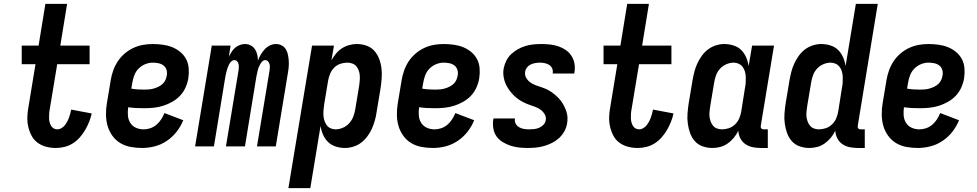

<svg xmlns="http://www.w3.org/2000/svg" viewBox="-20 -755 5040 990"><path d="M268 8Q242 8 217.5 1.5Q193 -5 173.5 -19.5Q154 -34 142.5 -56Q131 -78 125.5 -102.5Q120 -127 121 -153Q122 -179 127 -205L163 -424H92V-520H179L214 -735H326L291 -520H442V-424H275L236 -189Q234 -179 233.5 -168Q233 -157 233 -146.5Q233 -136 235.5 -126Q238 -116 243 -107Q248 -98 256.5 -93Q265 -88 276 -88Q286 -88 296.5 -94Q307 -100 314 -109Q321 -118 326.5 -128Q332 -138 335.5 -148Q339 -158 342 -168.5Q345 -179 347 -190L453 -170Q448 -148 439.5 -126.5Q431 -105 419 -84.5Q407 -64 391 -46Q375 -28 355 -15.5Q335 -3 312.5 2.5Q290 8 268 8Z M712 8Q682 8 653 2.5Q624 -3 600 -17.5Q576 -32 559.5 -55Q543 -78 535 -105Q527 -132 526.5 -162Q526 -192 531 -222L551 -342Q555 -367 564 -392Q573 -417 587.5 -439Q602 -461 623 -479Q644 -497 668 -508Q692 -519 717 -523.5Q742 -528 767 -528Q793 -528 819 -524.5Q845 -521 867.5 -512Q890 -503 909 -487.5Q928 -472 939.5 -450.5Q951 -429 953 -403Q955 -377 951 -351Q947 -327 936.5 -303.5Q926 -280 908.5 -261.5Q891 -243 868 -230Q845 -217 821 -209.5Q797 -202 772.5 -199.5Q748 -197 724 -197Q703 -197 682.5 -198Q662 -199 641 -202Q638 -181 639.5 -160Q641 -139 651.5 -122Q662 -105 680.5 -96.5Q699 -88 721 -88Q738 -88 755.5 -94Q773 -100 787 -112Q801 -124 811 -139.5Q821 -155 828 -172L925 -135Q912 -103 890.5 -75.5Q869 -48 840 -28.5Q811 -9 778 -0.5Q745 8 712 8ZM724 -293Q736 -293 748.5 -294Q761 -295 773 -298.5Q785 -302 796.5 -307.5Q808 -313 818 -322Q828 -331 833 -342.5Q838 -354 840 -366Q843 -381 838.5 -395Q834 -409 823 -417.5Q812 -426 797 -429Q782 -432 767 -432Q748 -432 728.5 -424Q709 -416 694 -400.5Q679 -385 672 -365.5Q665 -346 662 -327L657 -298Q674 -295 690.5 -294Q707 -293 724 -293Z M986 0 1072 -520H1169L1160 -464Q1167 -476 1174.5 -488Q1182 -500 1192.5 -509Q1203 -518 1216.5 -523Q1230 -528 1243 -528Q1260 -528 1273.5 -520.5Q1287 -513 1295 -500.5Q1303 -488 1306.5 -473Q1310 -458 1310 -442Q1315 -457 1324 -472.5Q1333 -488 1344.5 -500.5Q1356 -513 1371.5 -520.5Q1387 -528 1403 -528Q1419 -528 1433 -520.5Q1447 -513 1454.5 -500Q1462 -487 1465 -471.5Q1468 -456 1469 -440.5Q1470 -425 1468.5 -408.5Q1467 -392 1464 -376L1402 0H1305L1370 -392Q1371 -400 1371.5 -408.5Q1372 -417 1369.5 -425Q1367 -433 1361.5 -439Q1356 -445 1348 -445Q1339 -445 1332.5 -438.5Q1326 -432 1322 -424.5Q1318 -417 1314.5 -409Q1311 -401 1309 -392.5Q1307 -384 1305.5 -376Q1304 -368 1302 -360L1243 0H1145L1210 -392Q1211 -400 1211.5 -408.5Q1212 -417 1210 -425Q1208 -433 1202.5 -439Q1197 -445 1188 -445Q1180 -445 1173 -438.5Q1166 -432 1162 -424.5Q1158 -417 1155 -409Q1152 -401 1149.5 -392.5Q1147 -384 1145.5 -376Q1144 -368 1142 -360L1083 0Z M1467 215 1589 -520H1702L1689 -444Q1699 -462 1712 -478Q1725 -494 1742.5 -505.5Q1760 -517 1780 -522.5Q1800 -528 1819 -528Q1846 -528 1870 -519.5Q1894 -511 1910 -493Q1926 -475 1935 -451.5Q1944 -428 1947 -402.5Q1950 -377 1948 -350.5Q1946 -324 1942 -298L1922 -178Q1919 -156 1913 -134.5Q1907 -113 1898 -92.5Q1889 -72 1875 -53Q1861 -34 1843 -20Q1825 -6 1802.5 1Q1780 8 1759 8Q1734 8 1711 0.5Q1688 -7 1671.5 -23Q1655 -39 1645.5 -61Q1636 -83 1633 -106L1580 215ZM1710 -88Q1729 -88 1748.5 -96.5Q1768 -105 1781.5 -120.5Q1795 -136 1802 -155Q1809 -174 1812 -193L1832 -313Q1834 -327 1835 -340.5Q1836 -354 1835 -367Q1834 -380 1829.5 -392Q1825 -404 1817 -413.5Q1809 -423 1796.5 -427.5Q1784 -432 1771 -432Q1753 -432 1735 -426Q1717 -420 1703.5 -406.5Q1690 -393 1682.5 -375.5Q1675 -358 1672 -340L1652 -220Q1650 -206 1648.5 -191.5Q1647 -177 1647.5 -163Q1648 -149 1652 -135.5Q1656 -122 1663.5 -111Q1671 -100 1683.5 -94Q1696 -88 1710 -88Z M2212 8Q2182 8 2153 2.5Q2124 -3 2100 -17.5Q2076 -32 2059.5 -55Q2043 -78 2035 -105Q2027 -132 2026.5 -162Q2026 -192 2031 -222L2051 -342Q2055 -367 2064 -392Q2073 -417 2087.5 -439Q2102 -461 2123 -479Q2144 -497 2168 -508Q2192 -519 2217 -523.5Q2242 -528 2267 -528Q2293 -528 2319 -524.5Q2345 -521 2367.5 -512Q2390 -503 2409 -487.5Q2428 -472 2439.5 -450.5Q2451 -429 2453 -403Q2455 -377 2451 -351Q2447 -327 2436.5 -303.5Q2426 -280 2408.5 -261.5Q2391 -243 2368 -230Q2345 -217 2321 -209.5Q2297 -202 2272.5 -199.5Q2248 -197 2224 -197Q2203 -197 2182.5 -198Q2162 -199 2141 -202Q2138 -181 2139.5 -160Q2141 -139 2151.5 -122Q2162 -105 2180.5 -96.5Q2199 -88 2221 -88Q2238 -88 2255.5 -94Q2273 -100 2287 -112Q2301 -124 2311 -139.5Q2321 -155 2328 -172L2425 -135Q2412 -103 2390.5 -75.5Q2369 -48 2340 -28.5Q2311 -9 2278 -0.5Q2245 8 2212 8ZM2224 -293Q2236 -293 2248.5 -294Q2261 -295 2273 -298.5Q2285 -302 2296.5 -307.5Q2308 -313 2318 -322Q2328 -331 2333 -342.5Q2338 -354 2340 -366Q2343 -381 2338.5 -395Q2334 -409 2323 -417.5Q2312 -426 2297 -429Q2282 -432 2267 -432Q2248 -432 2228.5 -424Q2209 -416 2194 -400.5Q2179 -385 2172 -365.5Q2165 -346 2162 -327L2157 -298Q2174 -295 2190.5 -294Q2207 -293 2224 -293Z M2701 8Q2678 8 2655.5 5.5Q2633 3 2612 -4Q2591 -11 2572 -22.5Q2553 -34 2540.5 -51.5Q2528 -69 2524 -91.5Q2520 -114 2523 -137L2525 -144H2636L2635 -142Q2633 -128 2639.5 -116.5Q2646 -105 2657.5 -98.5Q2669 -92 2682.5 -90Q2696 -88 2709 -88Q2722 -88 2735 -89.5Q2748 -91 2760.5 -96.5Q2773 -102 2782.5 -112Q2792 -122 2794 -135Q2797 -151 2789 -165Q2781 -179 2768.5 -188.5Q2756 -198 2741 -203.5Q2726 -209 2711.5 -214Q2697 -219 2682.5 -226Q2668 -233 2655.5 -241.5Q2643 -250 2632 -260.5Q2621 -271 2611.5 -283Q2602 -295 2594 -309Q2586 -323 2581.5 -338Q2577 -353 2575.5 -369Q2574 -385 2577 -402Q2581 -422 2590.5 -441.5Q2600 -461 2616 -476Q2632 -491 2651 -501.5Q2670 -512 2690 -518Q2710 -524 2730.5 -526Q2751 -528 2772 -528Q2794 -528 2816.5 -525.5Q2839 -523 2859.5 -516Q2880 -509 2897.5 -497Q2915 -485 2926.5 -467Q2938 -449 2942 -427.5Q2946 -406 2942 -383L2941 -376H2830V-378Q2832 -391 2827 -402.5Q2822 -414 2811.5 -420.5Q2801 -427 2788.5 -429.5Q2776 -432 2764 -432Q2752 -432 2740.5 -430Q2729 -428 2717.5 -423Q2706 -418 2698 -408Q2690 -398 2688 -386Q2685 -369 2692.5 -355Q2700 -341 2712.5 -331.5Q2725 -322 2739.5 -316.5Q2754 -311 2769.5 -306Q2785 -301 2799 -294.5Q2813 -288 2825.5 -279Q2838 -270 2849.5 -259.5Q2861 -249 2870.5 -237Q2880 -225 2887 -211.5Q2894 -198 2899.5 -183Q2905 -168 2906 -151.5Q2907 -135 2904 -118Q2901 -98 2890 -78Q2879 -58 2862.5 -43Q2846 -28 2826 -18Q2806 -8 2785 -2Q2764 4 2743 6Q2722 8 2701 8Z M3268 8Q3242 8 3217.5 1.5Q3193 -5 3173.5 -19.5Q3154 -34 3142.5 -56Q3131 -78 3125.5 -102.5Q3120 -127 3121 -153Q3122 -179 3127 -205L3163 -424H3092V-520H3179L3214 -735H3326L3291 -520H3442V-424H3275L3236 -189Q3234 -179 3233.5 -168Q3233 -157 3233 -146.5Q3233 -136 3235.5 -126Q3238 -116 3243 -107Q3248 -98 3256.5 -93Q3265 -88 3276 -88Q3286 -88 3296.5 -94Q3307 -100 3314 -109Q3321 -118 3326.5 -128Q3332 -138 3335.5 -148Q3339 -158 3342 -168.5Q3345 -179 3347 -190L3453 -170Q3448 -148 3439.5 -126.5Q3431 -105 3419 -84.5Q3407 -64 3391 -46Q3375 -28 3355 -15.5Q3335 -3 3312.5 2.5Q3290 8 3268 8Z M3939 8H3903Q3882 8 3861.5 4Q3841 0 3824 -11.5Q3807 -23 3797.5 -41.5Q3788 -60 3787 -81Q3778 -62 3764 -45Q3750 -28 3732.5 -15.5Q3715 -3 3694.5 2.5Q3674 8 3654 8Q3627 8 3603 -0.5Q3579 -9 3563 -27Q3547 -45 3538.5 -68.5Q3530 -92 3526.5 -117.5Q3523 -143 3525 -169.5Q3527 -196 3531 -222L3551 -342Q3555 -364 3560.5 -385.5Q3566 -407 3575.5 -427.5Q3585 -448 3598.5 -467Q3612 -486 3630.5 -500Q3649 -514 3671 -521Q3693 -528 3714 -528Q3739 -528 3762.5 -520.5Q3786 -513 3802 -497Q3818 -481 3827.5 -459Q3837 -437 3840 -414L3858 -520H3971L3903 -108Q3902 -104 3902.5 -100Q3903 -96 3905.5 -93Q3908 -90 3911.5 -89Q3915 -88 3919 -88H3939ZM3702 -88Q3720 -88 3738 -94Q3756 -100 3770 -113.5Q3784 -127 3791.5 -144.5Q3799 -162 3802 -180L3821 -300Q3824 -314 3825 -328.5Q3826 -343 3825.5 -357Q3825 -371 3821.5 -384.5Q3818 -398 3810 -409Q3802 -420 3789.5 -426Q3777 -432 3763 -432Q3744 -432 3724.5 -423.5Q3705 -415 3691.5 -399.5Q3678 -384 3671.5 -365Q3665 -346 3662 -327L3642 -207Q3640 -193 3638.5 -179.5Q3637 -166 3638.5 -153Q3640 -140 3644.5 -128Q3649 -116 3657 -106.5Q3665 -97 3677 -92.5Q3689 -88 3702 -88Z M4439 8H4403Q4382 8 4361.5 4Q4341 0 4324 -11.5Q4307 -23 4297.5 -41.5Q4288 -60 4287 -81Q4278 -62 4264 -45Q4250 -28 4232.5 -15.5Q4215 -3 4194.5 2.5Q4174 8 4154 8Q4127 8 4103 -0.5Q4079 -9 4063 -27Q4047 -45 4038.5 -68.5Q4030 -92 4026.5 -117.5Q4023 -143 4025 -169.5Q4027 -196 4031 -222L4051 -342Q4055 -364 4060.5 -385.5Q4066 -407 4075.5 -427.5Q4085 -448 4098.5 -467Q4112 -486 4130.5 -500Q4149 -514 4171 -521Q4193 -528 4214 -528Q4239 -528 4262.5 -520.5Q4286 -513 4302 -497Q4318 -481 4327.5 -459Q4337 -437 4340 -414L4393 -735H4506L4403 -108Q4402 -104 4402.5 -100Q4403 -96 4405.5 -93Q4408 -90 4411.5 -89Q4415 -88 4419 -88H4439ZM4202 -88Q4220 -88 4238 -94Q4256 -100 4270 -113.5Q4284 -127 4291.5 -144.5Q4299 -162 4302 -180L4321 -300Q4324 -314 4325 -328.5Q4326 -343 4325.5 -357Q4325 -371 4321.5 -384.5Q4318 -398 4310 -409Q4302 -420 4289.5 -426Q4277 -432 4263 -432Q4244 -432 4224.5 -423.5Q4205 -415 4191.5 -399.5Q4178 -384 4171.5 -365Q4165 -346 4162 -327L4142 -207Q4140 -193 4138.5 -179.5Q4137 -166 4138.5 -153Q4140 -140 4144.5 -128Q4149 -116 4157 -106.5Q4165 -97 4177 -92.5Q4189 -88 4202 -88Z M4712 8Q4682 8 4653 2.5Q4624 -3 4600 -17.5Q4576 -32 4559.5 -55Q4543 -78 4535 -105Q4527 -132 4526.5 -162Q4526 -192 4531 -222L4551 -342Q4555 -367 4564 -392Q4573 -417 4587.5 -439Q4602 -461 4623 -479Q4644 -497 4668 -508Q4692 -519 4717 -523.5Q4742 -528 4767 -528Q4793 -528 4819 -524.5Q4845 -521 4867.5 -512Q4890 -503 4909 -487.5Q4928 -472 4939.5 -450.5Q4951 -429 4953 -403Q4955 -377 4951 -351Q4947 -327 4936.5 -303.5Q4926 -280 4908.5 -261.5Q4891 -243 4868 -230Q4845 -217 4821 -209.5Q4797 -202 4772.5 -199.5Q4748 -197 4724 -197Q4703 -197 4682.5 -198Q4662 -199 4641 -202Q4638 -181 4639.5 -160Q4641 -139 4651.5 -122Q4662 -105 4680.5 -96.5Q4699 -88 4721 -88Q4738 -88 4755.5 -94Q4773 -100 4787 -112Q4801 -124 4811 -139.5Q4821 -155 4828 -172L4925 -135Q4912 -103 4890.5 -75.5Q4869 -48 4840 -28.5Q4811 -9 4778 -0.5Q4745 8 4712 8ZM4724 -293Q4736 -293 4748.5 -294Q4761 -295 4773 -298.5Q4785 -302 4796.5 -307.5Q4808 -313 4818 -322Q4828 -331 4833 -342.5Q4838 -354 4840 -366Q4843 -381 4838.5 -395Q4834 -409 4823 -417.5Q4812 -426 4797 -429Q4782 -432 4767 -432Q4748 -432 4728.5 -424Q4709 -416 4694 -400.5Q4679 -385 4672 -365.5Q4665 -346 4662 -327L4657 -298Q4674 -295 4690.5 -294Q4707 -293 4724 -293Z"/></svg>

Font: Iosevka Term Curly
Style: Bold Italic
Weight: 700
Italic angle: -9°
Designer: Belleve Invis
Foundry: Belleve Invis
Version: Version 32.3.0